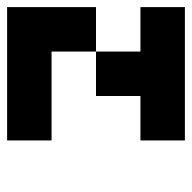

<svg xmlns="http://www.w3.org/2000/svg" viewBox="-20 -520 540 540"><g transform="rotate(90 250.0 -250.0)"><path d="M0 -375V-500H375V-375H250V-250H125V-375ZM375 -125V0H0V-250H125V-125Z"/></g></svg>

Font: Tiny5
Style: Regular
Weight: 400
Designer: Stefan Schmidt
Foundry: Made with Bits'n'Picas by Kreative Software
Version: Version 1.002; ttfautohint (v1.8.4.7-5d5b)